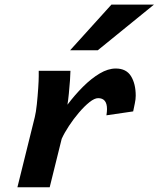

<svg xmlns="http://www.w3.org/2000/svg" viewBox="-20 -793 672 813"><path d="M190.4 0H53.7L127.4 -297.4Q132.3 -316.9 136 -351.6Q139.6 -386.2 141.8 -419.7Q144 -453.1 144 -469.7V-493.2H278.3Q278.3 -481 276.4 -453.4Q274.4 -425.8 271.5 -396.5Q268.6 -367.2 265.6 -349.6Q296.4 -390.6 331.3 -425.5Q366.2 -460.4 401.9 -481.7Q437.5 -502.9 470.2 -502.9Q514.6 -502.9 534.7 -470.5Q554.7 -438 554.7 -387.7Q554.7 -372.6 551 -355.7Q547.4 -338.9 543.9 -321.3L430.7 -304.7Q433.1 -320.8 433.1 -331.1Q433.1 -377.4 395.5 -377.4Q380.4 -377.4 358.9 -360.4Q337.4 -343.3 314.5 -316.4Q291.5 -289.6 272 -259.8Q252.4 -230 241.2 -205.1ZM451.7 -773.4H631.8L394 -580.1H276.9Z"/></svg>

Font: Andika
Style: Bold Italic
Weight: 700
Italic angle: -14°
Designer: Victor Gaultney, Annie Olsen, Julie Remington, Don Collingsworth, Eric Hays, Becca Hirsbrunner
Foundry: SIL International
Version: Version 6.101